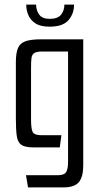

<svg xmlns="http://www.w3.org/2000/svg" viewBox="-20 -641 436 835"><path d="M102 174 93 121H231Q259 121 267.5 107.5Q276 94 276 63V-417H165Q140 -417 129.5 -410.5Q119 -404 117 -389Q115 -374 115 -348V-121Q115 -78 123 -65.5Q131 -53 160 -53H247L240 0H126Q89 0 73 -11Q57 -22 53 -49.5Q49 -77 49 -128V-371Q49 -410 58 -431.5Q67 -453 90.5 -461.5Q114 -470 159 -470H342V79Q342 128 323 151Q304 174 256 174ZM196 -525Q156 -525 134 -539.5Q112 -554 103 -576Q94 -598 94 -621H137Q137 -596 150.5 -577.5Q164 -559 196 -559Q231 -559 245.5 -577Q260 -595 260 -621H302Q302 -581 277.5 -553Q253 -525 196 -525Z"/></svg>

Font: Smooch Sans Medium
Style: Regular
Weight: 500
Designer: Robert E. Leuschke
Foundry: Robert E. Leuschke
Version: Version 1.010; ttfautohint (v1.8.3)